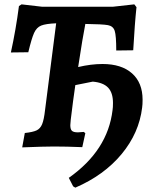

<svg xmlns="http://www.w3.org/2000/svg" viewBox="-20 -673 713 882"><path d="M635 -215Q635 -192 633 -179Q619 -62 538.5 35Q458 132 326 189L316 183L296 144Q475 18 497 -167Q499 -179 499 -200Q499 -247 476.5 -270.5Q454 -294 406 -298L326 -282Q316 -215 305 -123Q303 -103 303 -98Q303 -79 310.5 -72Q318 -65 338 -65Q343 -65 365 -67L372 -61L358 3Q286 0 228 0Q182 0 82 4L94 -62Q131 -66 148 -74Q165 -82 173.5 -102.5Q182 -123 187 -168L238 -566Q190 -564 169 -555.5Q148 -547 136.5 -521.5Q125 -496 110 -433L30 -432Q53 -537 67 -645L79 -653L174 -642H498L597 -653L607 -640Q599 -566 592 -442L514 -441Q514 -509 507 -531Q500 -553 476 -557.5Q452 -562 372 -563Q360 -503 339 -365Q398 -379 451 -379Q538 -379 586.5 -336Q635 -293 635 -215Z"/></svg>

Font: Alegreya
Style: Bold Italic
Weight: 700
Italic angle: -7°
Designer: Juan Pablo del Peral
Foundry: Huerta Tipografica
Version: Version 2.007; ttfautohint (v1.6)